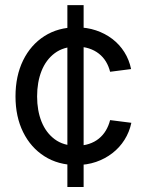

<svg xmlns="http://www.w3.org/2000/svg" viewBox="-20 -748 584 768"><path d="M249.5 0V-727.5H314.5V0ZM285.6 -87.9Q212.9 -87.9 158 -122.8Q103 -157.7 72.5 -219.5Q42 -281.2 42 -362.3Q42 -444.3 72.5 -506.6Q103 -568.8 158 -603.8Q212.9 -638.7 285.6 -638.7Q327.6 -638.7 364 -626.5Q400.4 -614.3 429.2 -592.3Q458 -570.3 477.3 -539.8Q496.6 -509.3 504.4 -471.7L420.4 -460.9Q415 -482.9 403.8 -501.5Q392.6 -520 375.5 -533.4Q358.4 -546.9 335.9 -554.2Q313.5 -561.5 285.6 -561.5Q234.4 -561.5 199.2 -535.4Q164.1 -509.3 146.2 -464.4Q128.4 -419.4 128.4 -362.3Q128.4 -305.7 146.2 -261.2Q164.1 -216.8 199 -190.9Q233.9 -165 285.6 -165Q313.5 -165 335.9 -172.4Q358.4 -179.7 375.2 -193.4Q392.1 -207 403.3 -225.8Q414.6 -244.6 420.4 -267.6L505.4 -256.8Q497.6 -219.7 478 -188.7Q458.5 -157.7 429.4 -135.3Q400.4 -112.8 364 -100.3Q327.6 -87.9 285.6 -87.9Z"/></svg>

Font: Inter 24pt
Style: Regular
Weight: 400
Designer: Rasmus Andersson
Foundry: rsms
Version: Version 4.001;git-66647c0bb